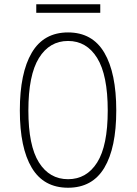

<svg xmlns="http://www.w3.org/2000/svg" viewBox="-20 -868 640 900"><path d="M113 -350Q113 -185 162.5 -106.5Q212 -28 299 -28Q386 -28 435.5 -106.5Q485 -185 485 -350Q485 -516 435.5 -596Q386 -676 299 -676Q212 -676 162.5 -596Q113 -516 113 -350ZM525 -350Q525 -175 469 -81.5Q413 12 299 12Q185 12 129 -81.5Q73 -175 73 -350Q73 -526 129 -621Q185 -716 299 -716Q413 -716 469 -621Q525 -526 525 -350ZM450 -848V-808H150V-848Z"/></svg>

Font: Fliege Mono Thin
Style: Regular
Weight: 100
Version: Version 0.020;Glyphs 3.3 (3306)